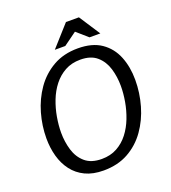

<svg xmlns="http://www.w3.org/2000/svg" viewBox="-161 -1026 1030 1155"><g transform="rotate(-20 354.0 -448.5)"><path d="M304 10Q236 10 187 -13.5Q138 -37 106.5 -78.5Q75 -120 60 -174Q45 -228 45 -289Q45 -369 67.5 -448Q90 -527 135 -591.5Q180 -656 248 -695Q316 -734 407 -734Q499 -734 556.5 -694.5Q614 -655 641 -588Q668 -521 668 -438Q668 -355 645 -275Q622 -195 576.5 -130.5Q531 -66 463 -28Q395 10 304 10ZM317 -59Q373 -59 415.5 -82.5Q458 -106 488 -145Q518 -184 537 -233Q556 -282 565 -334Q574 -386 574 -433Q574 -492 558 -545Q542 -598 503.5 -631.5Q465 -665 398 -665Q342 -665 299.5 -641.5Q257 -618 226.5 -579Q196 -540 177 -491Q158 -442 149 -390Q140 -338 140 -291Q140 -233 156 -179.5Q172 -126 211 -92.5Q250 -59 317 -59ZM426 -834 342 -773H275L395 -907H478L566 -772H497Z"/></g></svg>

Font: Rosario
Style: Italic
Weight: 400
Italic angle: -8.05°
Designer: Hector Gatti
Foundry: Omnibus Type
Version: Version 1.201